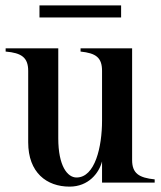

<svg xmlns="http://www.w3.org/2000/svg" viewBox="-20 -680 598 715"><path d="M239 15C310 15 349 -36 360 -79V0H556V-12C498 -18 472 -34 472 -84V-500H280V-488C337 -482 360 -466 360 -416V-231C360 -133 334 -19 265 -19C231 -19 197 -62 197 -165V-500H1V-488C60 -483 85 -466 85 -416V-150C85 -37 154 15 239 15ZM127 -660V-615H431V-660Z"/></svg>

Font: Sprat Condensed Medium
Style: Regular
Weight: 500
Width: 3
Designer: Ethan Nakache
Foundry: Collletttivo
Version: Version 2.000;Glyphs 3.2 (3217)